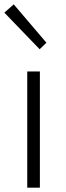

<svg xmlns="http://www.w3.org/2000/svg" viewBox="-25 -861 302 881"><path d="M100 0H158V-533H100ZM157 -635 188 -665 38 -841 -5 -803Z"/></svg>

Font: Noto Sans CJK Light
Style: Regular
Weight: 300
Designer: Ryoko NISHIZUKA (kana & ideographs); Paul D. Hunt (Latin, Greek & Cyrillic); Wenlong ZHANG (bopomofo); Sandoll Communica
Foundry: Adobe Systems Incorporated
Version: Version 1.000;PS 1;hotconv 1.0.78;makeotf.lib2.5.61930